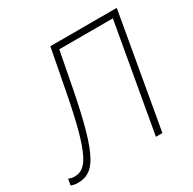

<svg xmlns="http://www.w3.org/2000/svg" viewBox="-180 -859 1028 1024"><g transform="rotate(-30 334.5 -347.5)"><path d="M15 5C116 5 169 -56 244 -438L287 -662H617L500 0H540L663 -700H254L205 -445C138 -94 91 -33 19 -33C6 -33 -7 -36 -17 -41L-24 -3C-13 2 1 5 15 5Z"/></g></svg>

Font: Fixel Display ExtraLight
Style: Italic
Weight: 200
Italic angle: -10°
Designer: AlfaBravo + MacPaw
Foundry: Kyrylo Tkachov, Marchela Mozhyna, Serhii Makarenko, Maria Weinstein, Zakhar Kryvoshyya
Version: Version 1.210;Glyphs 3.2 (3217)